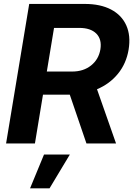

<svg xmlns="http://www.w3.org/2000/svg" viewBox="-20 -748 694 1001"><path d="M11.7 0 132.3 -727.5H421.9Q503.4 -727.5 558.8 -698.5Q614.3 -669.4 638.4 -615.7Q662.6 -562 650.4 -488.8Q638.2 -416.5 595 -363.5Q551.8 -310.5 485.8 -282.7L585 0H430.7L343.8 -254.4Q339.8 -254.4 335.9 -254.4H204.1L162.1 0ZM224.1 -375H356Q415 -375 454.8 -406.7Q494.6 -438.5 503.4 -490.7Q511.7 -543 482.2 -572.8Q452.6 -602.5 393.1 -602.5H261.7ZM136.7 233.9 209.5 57.6H344.2L238.3 233.9Z"/></svg>

Font: Inter Display
Style: Bold Italic
Weight: 700
Italic angle: -9.39999°
Designer: Rasmus Andersson
Foundry: rsms
Version: Version 4.000;git-a52131595